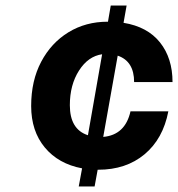

<svg xmlns="http://www.w3.org/2000/svg" viewBox="-20 -670 640 690"><path d="M92 -289Q92 -380 128 -448Q164 -516 226 -554Q288 -592 367 -592H368L378 -650H435L424 -588Q510 -574 555 -517.5Q600 -461 600 -375H462Q462 -450 403 -470L351 -178Q430 -185 449 -270H585Q566 -171 499.5 -115.5Q433 -60 333 -60H331L320 0H263L275 -65Q190 -81 141 -140Q92 -199 92 -289ZM231 -292Q231 -205 296 -184L347 -475Q297 -468 264 -416.5Q231 -365 231 -292Z"/></svg>

Font: Overused Grotesk
Style: Bold Italic
Weight: 700
Italic angle: -10°
Version: Version 0.003